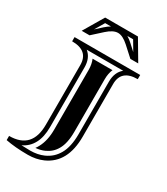

<svg xmlns="http://www.w3.org/2000/svg" viewBox="-193 -854 826 950"><g transform="rotate(30 220.0 -379.0)"><path d="M36.1 -609.4H411.1V-585.4Q317.4 -585.4 317.4 -503.4V-202.9Q317.4 -53.5 211.9 -6.3Q173.6 10.7 126.7 10.7Q53.5 10.7 0 0V-23.9Q129.9 -23.9 129.9 -162.8V-503.4Q129.9 -585.4 36.1 -585.4ZM327.9 -585.4H119.4Q153.8 -557.9 153.8 -503.4V-162.8Q153.8 -106.2 133.9 -69.1Q114 -32 76.2 -14.6Q100.1 -13.2 126.7 -13.2Q168.5 -13.2 202.1 -28.1Q223.9 -37.8 240.4 -52.6Q256.8 -67.4 268.9 -88.5Q281 -109.6 287.2 -138.4Q293.5 -167.2 293.5 -202.9V-503.4Q293.5 -557.9 327.9 -585.4ZM280.5 -561.5Q269.5 -536.1 269.5 -503.4V-202.9Q269.5 -169.7 263.9 -143.6Q258.5 -118.4 248 -100.3Q237.8 -82.5 224.4 -70.6Q210.7 -58.3 192.4 -50Q169.7 -39.8 142.3 -37.6Q149.4 -46.9 155 -57.9Q177.7 -100.3 177.7 -162.8V-503.4Q177.7 -536.1 166.7 -561.5ZM118.9 -768.8H306.2L374 -654.1H329.1L273.4 -704.6Q239.7 -735.1 212.6 -735.1Q185.3 -735.1 151.6 -704.6L95.9 -654.1H51ZM324.7 -690.2 292.5 -744.9H259.5Q274.2 -736.3 289.6 -722.4ZM165.8 -744.9H132.6L100.3 -690.2L135.5 -722.4Q150.9 -736.3 165.8 -744.9Z"/></g></svg>

Font: itsadzokeS01
Style: Regular
Weight: 600
Width: 6
Version: Version 0.46